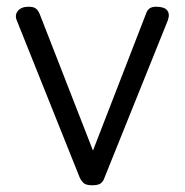

<svg xmlns="http://www.w3.org/2000/svg" viewBox="-20 -535 549 570"><path d="M254 15Q236 15 229 9Q222 3 217 -7L30 -474Q23 -490 33 -502.5Q43 -515 65 -515Q79 -515 86 -510Q93 -505 98 -493L256 -88L413 -493Q417 -505 424 -510Q431 -515 444 -515Q468 -515 476.5 -504Q485 -493 478 -474L290 -7Q287 3 279.5 9Q272 15 254 15Z"/></svg>

Font: Playwrite GB S Light
Style: Regular
Weight: 300
Designer: Veronika Burian, José Scaglione
Foundry: TypeTogether
Version: Version 1.002